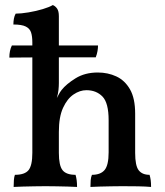

<svg xmlns="http://www.w3.org/2000/svg" viewBox="-20 -737 653 760"><path d="M34 3Q34 -12 35 -24.5Q36 -37 39 -45Q78 -45 93 -63.5Q108 -82 108 -132V-569Q108 -593 103 -608.5Q98 -624 82 -632Q66 -640 33 -640Q33 -652 35 -663Q37 -674 42 -683Q63 -683 93 -688Q123 -693 149.5 -701Q176 -709 189 -717Q199 -713 206 -703Q213 -693 213 -673V-408Q213 -396 211.5 -381Q210 -366 205 -349Q209 -356 213 -364Q217 -372 224 -381Q242 -404 279 -427Q316 -450 367 -450Q407 -450 440.5 -434.5Q474 -419 494.5 -383.5Q515 -348 515 -287V-132Q515 -81 529 -63Q543 -45 572 -45Q575 -35 576.5 -24Q578 -13 578 3Q556 1 526 0.5Q496 0 464 0Q444 0 420 0.5Q396 1 375 1.5Q354 2 338 3Q338 -12 339 -24Q340 -36 344 -45Q378 -45 394 -64Q410 -83 410 -134V-261Q410 -330 385.5 -355Q361 -380 322 -380Q296 -380 271 -363Q246 -346 229.5 -310Q213 -274 213 -215V-132Q213 -82 227.5 -63.5Q242 -45 279 -45Q282 -35 283.5 -23.5Q285 -12 285 3Q270 2 249 1.5Q228 1 205 0.5Q182 0 160 0Q140 0 116 0.5Q92 1 70.5 1.5Q49 2 34 3ZM17 -509Q17 -523 19.5 -535Q22 -547 27 -557H368Q368 -547 366 -535Q364 -523 359 -510Q347 -510 315.5 -510Q284 -510 242 -510Q200 -510 157 -510Q114 -510 76.5 -509.5Q39 -509 17 -509Z"/></svg>

Font: Vollkorn Medium
Style: Regular
Weight: 500
Designer: Friedrich Althausen
Foundry: Friedrich Althausen
Version: Version 5.000